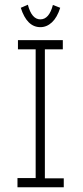

<svg xmlns="http://www.w3.org/2000/svg" viewBox="-20 -793 353 813"><path d="M54 0V-39H131V-584H56V-623H246V-584H170V-38H250V0ZM204 -772 235 -760Q222 -719 200 -698.5Q178 -678 151 -678Q94 -678 68 -760L98 -773Q114 -711 151 -711Q188 -711 204 -772Z"/></svg>

Font: Inconsolata ExtraCondensed Light
Style: Regular
Weight: 300
Width: 2
Monospace: yes
Designer: Raph Levien, Cyreal, Brenton Simpson
Foundry: Raph Levien, Cyreal, Google
Version: Version 3.100; ttfautohint (v1.8.4.7-5d5b)